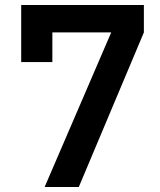

<svg xmlns="http://www.w3.org/2000/svg" viewBox="-20 -750 640 770"><path d="M159 0 426 -620H190V-501H65V-730H557V-620L296 0Z"/></svg>

Font: Tiny
Style: Bold
Weight: 700
Monospace: yes
Designer: Philipp Nurullin, Konstantin Bulenkov
Foundry: JetBrains
Version: Version 2.251; ttfautohint (v1.8.4.7-5d5b)